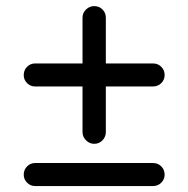

<svg xmlns="http://www.w3.org/2000/svg" viewBox="-20 -623 632 644"><path d="M256.8 -179.7V-333H97.7Q82 -333 70.8 -344.2Q59.6 -355.5 59.6 -371.1Q59.6 -387.7 70.8 -398.9Q82 -410.2 97.7 -410.2H256.8V-563.5Q256.8 -580.1 268.6 -591.3Q280.3 -602.5 295.9 -602.5Q312.5 -602.5 323.7 -591.3Q335 -580.1 335 -563.5V-410.2H493.2Q509.8 -410.2 521 -398.9Q532.2 -387.7 532.2 -371.1Q532.2 -355.5 521 -344.2Q509.8 -333 493.2 -333H335V-179.7Q335 -164.1 323.7 -152.3Q312.5 -140.6 295.9 -140.6Q280.3 -140.6 268.6 -152.3Q256.8 -164.1 256.8 -179.7ZM97.7 -76.2H493.2Q509.8 -76.2 521 -64.9Q532.2 -53.7 532.2 -37.1Q532.2 -21.5 521 -10.3Q509.8 1 493.2 1H97.7Q82 1 70.8 -10.3Q59.6 -21.5 59.6 -37.1Q59.6 -53.7 70.8 -64.9Q82 -76.2 97.7 -76.2Z"/></svg>

Font: jf-openhuninn-2.0
Style: Regular
Weight: 400
Designer: [Kosugi Maru]
Designed by MOTOYA      

[Varela Round]
Joe Prince (Latin component); Avraham Cornfeld (Hebrew component)
Foundry: justfont CO.,LTD.
Version: 2.0